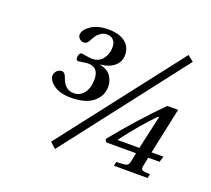

<svg xmlns="http://www.w3.org/2000/svg" viewBox="-122 -854 1135 1034"><g transform="rotate(20 445.0 -337.0)"><path d="M526 -120Q647 -270 777 -401H839L783 -137H851L841 -104H776L765 -50Q761 -28 782 -26L815 -23L810 0H617L622 -23L668 -26Q691 -28 695 -50L706 -104H535ZM587 -137H713L756 -329H750Q677 -256 587 -137ZM255 -6 791 -698 825 -671 288 24ZM140 -344Q140 -358 151.5 -370.5Q163 -383 181 -383Q197 -383 206 -357Q227 -293 279 -293Q316 -293 338 -323Q360 -353 360 -400Q360 -470 299 -470Q289 -470 268 -466.5Q247 -463 244 -463Q231 -463 231 -479Q231 -492 236 -500.5Q241 -509 248 -509Q252 -509 274 -505Q296 -501 309 -501Q349 -501 370.5 -530Q392 -559 392 -596Q392 -623 378 -637.5Q364 -652 341 -652Q322 -652 306.5 -641.5Q291 -631 283 -619.5Q275 -608 264 -587Q254 -568 236 -568Q223 -568 212.5 -578Q202 -588 202 -599Q202 -628 240 -654Q278 -680 339 -680Q402 -680 436 -653Q470 -626 470 -581Q470 -541 440 -516Q410 -491 362 -487V-485Q405 -477 424 -449.5Q443 -422 443 -389Q443 -336 400.5 -300.5Q358 -265 272 -265Q212 -265 176 -290Q140 -315 140 -344Z"/></g></svg>

Font: Heuristica
Style: Italic
Weight: 400
Italic angle: -13°
Version: Version 1.0.2